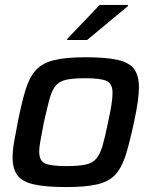

<svg xmlns="http://www.w3.org/2000/svg" viewBox="-20 -750 615 778"><path d="M248 8Q164 8 116.5 -3Q69 -14 50 -40.5Q31 -67 31 -113Q31 -140 37 -174.5Q43 -209 52 -255Q68 -335 83.5 -386Q99 -437 125.5 -466Q152 -495 199.5 -506.5Q247 -518 327 -518Q411 -518 458 -507Q505 -496 524 -469.5Q543 -443 543 -396Q543 -346 523 -255Q506 -175 490 -123.5Q474 -72 448.5 -43.5Q423 -15 376 -3.5Q329 8 248 8ZM250 -77Q298 -77 326.5 -83Q355 -89 370.5 -107.5Q386 -126 396 -161Q406 -196 418 -255Q427 -296 431.5 -325Q436 -354 436 -374Q436 -411 412 -422Q388 -433 326 -433Q277 -433 249 -427Q221 -421 205.5 -402.5Q190 -384 180.5 -348.5Q171 -313 158 -255Q150 -213 144.5 -184Q139 -155 139 -135Q139 -98 163 -87.5Q187 -77 250 -77ZM252 -588 253 -593 384 -730H499L498 -725L333 -588Z"/></svg>

Font: Saira Medium
Style: Italic
Weight: 500
Italic angle: -12°
Designer: Hector Gatti with collaboration of the Omnibus-Type team
Foundry: Omnibus-Type
Version: Version 1.100; ttfautohint (v1.8.3)